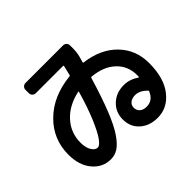

<svg xmlns="http://www.w3.org/2000/svg" viewBox="-176 -1030 1353 1353"><g transform="rotate(-45 500.0 -353.5)"><path d="M432.6 -462.9Q320.3 -438.5 255.4 -367.2Q190.4 -295.9 190.4 -197.3Q190.4 -148.4 209 -117.7Q227.5 -86.9 252.9 -86.9Q271.5 -86.9 299.3 -124.5Q327.1 -162.1 364.3 -249.5Q401.4 -336.9 436.5 -460Q437.5 -462.9 432.6 -462.9ZM789.1 -112.3Q790 -116.2 786.1 -121.1Q744.1 -163.1 700.2 -163.1Q668 -163.1 648.9 -147.5Q629.9 -131.8 629.9 -107.4Q629.9 -79.1 648.9 -63Q668 -46.9 700.2 -46.9Q761.7 -46.9 789.1 -112.3ZM259.8 37.1Q178.7 37.1 124.5 -27.3Q70.3 -91.8 70.3 -197.3Q70.3 -351.6 178.7 -458Q287.1 -564.5 465.8 -583Q470.7 -583 472.7 -587.9Q475.6 -600.6 481.9 -626.5Q488.3 -652.3 490.2 -661.1Q492.2 -667 487.3 -667H214.8Q200.2 -667 189.9 -676.8Q179.7 -686.5 179.7 -702.1V-735.4Q179.7 -750 189.9 -759.8Q200.2 -769.5 214.8 -769.5H587.9Q602.5 -769.5 612.8 -759.8Q623 -750 623 -735.4V-702.1Q623 -668 614.3 -632.8L601.6 -587.9Q599.6 -582 605.5 -582Q754.9 -563.5 842.3 -474.1Q929.7 -384.8 929.7 -252.9Q929.7 -103.5 863.8 -20Q797.9 63.5 700.2 63.5Q619.1 63.5 567.9 17.6Q516.6 -28.3 516.6 -102.5Q516.6 -174.8 566.9 -222.2Q617.2 -269.5 693.4 -269.5Q751 -269.5 805.7 -232.4Q806.6 -231.4 808.1 -232.9Q809.6 -234.4 809.6 -236.3V-252.9Q809.6 -343.8 746.6 -402.8Q683.6 -461.9 574.2 -471.7Q569.3 -471.7 567.4 -466.8Q521.5 -313.5 481 -212.4Q440.4 -111.3 402.8 -57.6Q365.2 -3.9 332 16.6Q298.8 37.1 259.8 37.1Z"/></g></svg>

Font: Rounded-L Mgen+ 1mn bold
Style: Bold
Weight: 700
Designer: [Source Han Sans]
Ryoko NISHIZUKA  (kana & ideographs); Paul D. Hunt (Latin, Greek & Cyrillic); Wenlong ZHANG  (bopomofo
Version: Version 1.059.20150602